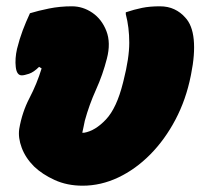

<svg xmlns="http://www.w3.org/2000/svg" viewBox="-20 -580 640 609"><path d="M75 -538Q101 -546 135.5 -553Q170 -560 208 -560Q243 -560 273 -539.5Q303 -519 317.5 -481.5Q332 -444 319 -394Q306 -343 284.5 -295.5Q263 -248 249 -197Q247 -187 245 -177.5Q243 -168 241 -159H247Q282 -165 316 -201Q350 -237 370 -317L372 -325Q390 -396 390 -444.5Q390 -493 379 -535V-541Q406 -550 430.5 -555Q455 -560 487 -560Q513 -560 533 -550.5Q553 -541 567 -525Q590 -501 594.5 -454.5Q599 -408 586 -344L585 -339Q570 -264 536.5 -200.5Q503 -137 456.5 -90Q410 -43 355 -17Q300 9 242 9Q193 9 153.5 -9Q114 -27 88 -52Q61 -79 49 -111Q37 -143 41 -171Q50 -224 73.5 -269Q97 -314 112 -363L104 -368Q87 -351 72 -346Q57 -341 49 -341Q33 -341 30 -367.5Q27 -394 34 -425Q42 -457 52 -483.5Q62 -510 75 -538Z"/></svg>

Font: Recursive Sn Csl St XBk
Style: Italic
Weight: 1000
Italic angle: -15°
Version: Version 1.085;hotconv 1.1.0;makeotfexe 2.6.0; ttfautohint (v